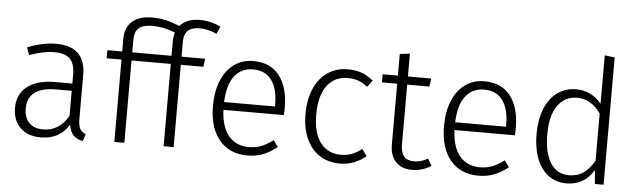

<svg xmlns="http://www.w3.org/2000/svg" viewBox="-48 -919 3667 1106"><g transform="rotate(5 1786.0 -366.0)"><path d="M470 -30 457 11Q421 4 401.5 -16Q382 -36 376 -77Q322 11 213 11Q138 11 94.5 -31.5Q51 -74 51 -145Q51 -226 108.5 -270Q166 -314 268 -314H368V-365Q368 -428 340 -456.5Q312 -485 247 -485Q187 -485 105 -455L90 -499Q178 -534 255 -534Q426 -534 426 -368V-116Q426 -75 436.5 -57Q447 -39 470 -30ZM368 -128V-272H277Q197 -272 155 -241Q113 -210 113 -148Q113 -94 142 -65Q171 -36 223 -36Q317 -36 368 -128Z M981 -607V-523H1118L1111 -476H981V0H923V-476H696V0H638V-476H552V-523H638V-599Q638 -662 678.5 -697.5Q719 -733 794 -733Q835 -733 871 -725Q907 -717 953 -698Q992 -743 1068 -743Q1130 -743 1189 -715L1170 -672Q1118 -695 1071 -695Q1026 -695 1003.5 -674Q981 -653 981 -607ZM923 -609Q923 -634 931 -658Q893 -673 863 -679Q833 -685 798 -685Q745 -685 720.5 -664Q696 -643 696 -597V-523H923Z M1597 -239H1248Q1253 -137 1296.5 -87.5Q1340 -38 1411 -38Q1452 -38 1483.5 -50.5Q1515 -63 1552 -90L1579 -53Q1540 -21 1499 -5Q1458 11 1408 11Q1304 11 1245 -60Q1186 -131 1186 -257Q1186 -340 1211.5 -402.5Q1237 -465 1284.5 -499.5Q1332 -534 1395 -534Q1495 -534 1547 -466.5Q1599 -399 1599 -281Q1599 -259 1597 -239ZM1542 -299Q1542 -387 1505.5 -436.5Q1469 -486 1397 -486Q1332 -486 1292 -436Q1252 -386 1248 -284H1542Z M2090 -481 2061 -443Q2035 -464 2007.5 -474Q1980 -484 1945 -484Q1871 -484 1827 -426.5Q1783 -369 1783 -259Q1783 -150 1826.5 -95Q1870 -40 1944 -40Q1979 -40 2007.5 -51Q2036 -62 2065 -84L2093 -45Q2027 11 1943 11Q1876 11 1826 -21Q1776 -53 1748.5 -113.5Q1721 -174 1721 -258Q1721 -341 1748.5 -403.5Q1776 -466 1826 -500Q1876 -534 1942 -534Q1987 -534 2022 -521.5Q2057 -509 2090 -481Z M2470 -22Q2420 11 2360 11Q2300 11 2266 -24.5Q2232 -60 2232 -127V-476H2144V-523H2232V-648L2290 -655V-523H2425L2418 -476H2290V-130Q2290 -84 2309 -61.5Q2328 -39 2367 -39Q2407 -39 2447 -62Z M2933 -239H2584Q2589 -137 2632.5 -87.5Q2676 -38 2747 -38Q2788 -38 2819.5 -50.5Q2851 -63 2888 -90L2915 -53Q2876 -21 2835 -5Q2794 11 2744 11Q2640 11 2581 -60Q2522 -131 2522 -257Q2522 -340 2547.5 -402.5Q2573 -465 2620.5 -499.5Q2668 -534 2731 -534Q2831 -534 2883 -466.5Q2935 -399 2935 -281Q2935 -259 2933 -239ZM2878 -299Q2878 -387 2841.5 -436.5Q2805 -486 2733 -486Q2668 -486 2628 -436Q2588 -386 2584 -284H2878Z M3467 -736V0H3417L3410 -80Q3356 11 3253 11Q3162 11 3109.5 -61.5Q3057 -134 3057 -259Q3057 -340 3081.5 -402Q3106 -464 3152.5 -499Q3199 -534 3262 -534Q3351 -534 3409 -463V-743ZM3409 -134V-407Q3353 -486 3272 -486Q3201 -486 3159.5 -427Q3118 -368 3119 -260Q3119 -152 3157 -94.5Q3195 -37 3262 -37Q3312 -37 3346.5 -61Q3381 -85 3409 -134Z"/></g></svg>

Font: Fira Sans Light
Style: Regular
Weight: 300
Designer: bBox Type GmbH & Carrois Corporate GbR & Edenspiekermann AG
Foundry: bBox Type GmbH & Carrois Corporate GbR & Edenspiekermann AG
Version: Version 4.301